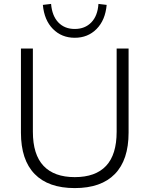

<svg xmlns="http://www.w3.org/2000/svg" viewBox="-20 -953 764 981"><path d="M362 8Q227 8 157 -64Q87 -136 87 -275V-705H148V-280Q148 -163 202.5 -105.5Q257 -48 362 -48Q468 -48 522 -105.5Q576 -163 576 -280V-705H637V-275Q637 -136 567 -64Q497 8 362 8ZM362 -760Q295 -760 250.5 -805Q206 -850 199 -928L241 -933Q246 -872 278 -838.5Q310 -805 362 -805Q414 -805 446.5 -838.5Q479 -872 483 -933L525 -928Q518 -850 473.5 -805Q429 -760 362 -760Z"/></svg>

Font: Nunito Sans 12pt ExtraLight 12pt Light
Style: Regular
Weight: 300
Version: Version 3.101;gftools[0.9.27]